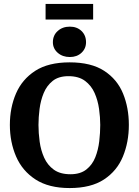

<svg xmlns="http://www.w3.org/2000/svg" viewBox="-20 -944 703 973"><path d="M333 9Q227 9 160 -34.5Q93 -78 61.5 -151Q30 -224 30 -311Q30 -398 61 -470Q92 -542 158.5 -585Q225 -628 333 -628Q442 -628 508 -585Q574 -542 603.5 -470Q633 -398 633 -311Q633 -224 603 -151Q573 -78 507 -34.5Q441 9 333 9ZM337 -61Q387 -61 417.5 -85Q448 -109 463 -147Q478 -185 483 -228.5Q488 -272 488 -311Q488 -349 482 -392Q476 -435 459.5 -472.5Q443 -510 411 -534Q379 -558 327 -558Q277 -558 247 -534Q217 -510 201.5 -472.5Q186 -435 180.5 -392Q175 -349 175 -311Q175 -270 181 -226Q187 -182 204 -144.5Q221 -107 253 -84Q285 -61 337 -61ZM334 -655Q297 -655 272.5 -676.5Q248 -698 248 -730Q248 -765 272.5 -787Q297 -809 334 -809Q370 -809 393 -787Q416 -765 416 -730Q416 -698 393 -676.5Q370 -655 334 -655ZM211 -845V-924H452V-845Z"/></svg>

Font: Manuale
Style: Bold
Weight: 700
Version: Version 1.002